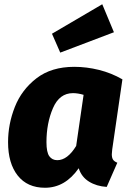

<svg xmlns="http://www.w3.org/2000/svg" viewBox="-20 -866 613 905"><path d="M557 -492 509 -162Q507 -144 507 -139Q507 -123 512.5 -114Q518 -105 533 -99L483 15Q435 12 399.5 -10Q364 -32 351 -73Q287 19 192 19Q109 19 63.5 -38.5Q18 -96 18 -196Q18 -281 50 -362Q82 -443 152 -497Q222 -551 330 -551Q388 -551 446.5 -536.5Q505 -522 557 -492ZM199 -196Q199 -148 212.5 -129.5Q226 -111 250 -111Q298 -111 339 -178L374 -419Q347 -427 324 -427Q260 -427 229.5 -356Q199 -285 199 -196ZM517 -714 264 -618 225 -707 462 -846Z"/></svg>

Font: Trujillo ExtraBold
Style: Italic
Weight: 800
Italic angle: -8°
Designer: Fira Sans original fonts by bBox Type GmbH, Carrois Corporate GbR, & Edenspiekermann AG / Changes by Cristiano Sobral
Foundry: Fira Sans original fonts by bBox Type GmbH, Carrois Corporate GbR, & Edenspiekermann AG / Changes by Cristiano Sobral
Version: Version 4.301;July 28, 2020;FontCreator 13.0.0.2655 64-bit